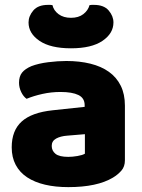

<svg xmlns="http://www.w3.org/2000/svg" viewBox="-20 -751 584 787"><path d="M260 -108Q277 -108 297.5 -111.5Q318 -115 328 -121V-201L256 -195Q228 -193 210 -183Q192 -173 192 -153Q192 -133 207.5 -120.5Q223 -108 260 -108ZM252 -501Q306 -501 350.5 -490Q395 -479 426.5 -456.5Q458 -434 475 -399.5Q492 -365 492 -318V-94Q492 -68 477.5 -51.5Q463 -35 443 -23Q378 16 260 16Q207 16 164.5 6Q122 -4 91.5 -24Q61 -44 44.5 -75Q28 -106 28 -147Q28 -216 69 -253Q110 -290 196 -299L327 -313V-320Q327 -349 301.5 -361.5Q276 -374 228 -374Q190 -374 154 -366Q118 -358 89 -346Q76 -355 67 -373.5Q58 -392 58 -412Q58 -438 70.5 -453.5Q83 -469 109 -480Q138 -491 177.5 -496Q217 -501 252 -501ZM271 -553Q187 -553 142 -583.5Q97 -614 97 -659Q97 -685 116.5 -708Q136 -731 177 -731Q182 -731 186 -731Q190 -731 195 -730Q200 -708 220 -693Q240 -678 271 -678Q302 -678 321.5 -693Q341 -708 347 -730Q352 -731 356 -731Q360 -731 365 -731Q406 -731 425.5 -708Q445 -685 445 -659Q445 -614 400 -583.5Q355 -553 271 -553Z"/></svg>

Font: Baloo Bhaijaan
Style: Regular
Weight: 400
Designer: Devika Bhansali and Ek Type
Foundry: Ek Type
Version: Version 1.443;PS 1.000;hotconv 16.6.51;makeotf.lib2.5.65220;